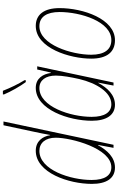

<svg xmlns="http://www.w3.org/2000/svg" viewBox="236 -1040 814 1326"><g transform="rotate(-90 643.0 -377.0)"><path d="M149 10C219 10 268 -43 303 -107H305L285 0H306L467 -760H441L397 -554C388 -516 381 -474 374 -438H372C364 -490 331 -537 265 -537C112 -537 36 -308 36 -150C36 -49 74 10 149 10ZM151 -15C96 -15 63 -58 63 -151C63 -297 132 -512 264 -512C319 -512 355 -470 355 -399C355 -293 282 -15 151 -15Z M739 -606H752V-615C726 -657 700 -710 679 -764H654V-756C673 -710 711 -643 739 -606ZM583 10C651 10 700 -43 733 -105H735L715 0H736L848 -527H826L805 -433H802C795 -486 766 -537 699 -537C549 -537 472 -308 472 -150C472 -49 511 10 583 10ZM586 -15C532 -15 499 -59 499 -151C499 -297 569 -512 698 -512C752 -512 784 -468 784 -399C784 -352 773 -294 760 -236C732 -118 669 -15 586 -15Z M1028 10C1175 10 1250 -209 1250 -373C1250 -480 1205 -537 1127 -537C973 -537 901 -301 901 -154C901 -45 947 10 1028 10ZM1029 -15C963 -15 928 -64 928 -154C928 -289 997 -512 1125 -512C1190 -512 1223 -461 1223 -373C1223 -228 1158 -15 1029 -15Z"/></g></svg>

Font: Noto Sans Condensed Thin
Style: Italic
Weight: 100
Width: 3
Italic angle: -12°
Designer: Monotype Design Team
Foundry: Monotype Imaging Inc.
Version: Version 2.013